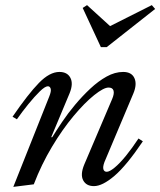

<svg xmlns="http://www.w3.org/2000/svg" viewBox="-20 -720 626 750"><path d="M32 10 172 -342Q181 -364 178 -373.5Q175 -383 167 -383Q156 -383 135.5 -363Q115 -343 91 -313.5Q67 -284 46 -254L29 -264Q90 -353 132 -396Q174 -439 212 -439Q243 -439 255 -416Q267 -393 252 -356L180 -184H184Q200 -210 222.5 -243.5Q245 -277 273.5 -311Q302 -345 333 -374Q364 -403 396.5 -421Q429 -439 461 -439Q494 -439 505 -415Q516 -391 501 -355L388 -87Q381 -68 384 -58.5Q387 -49 397 -49Q408 -49 428 -65.5Q448 -82 472 -111.5Q496 -141 521 -179L538 -168Q474 -73 427 -33Q380 7 347 7Q317 7 305 -15.5Q293 -38 309 -77L418 -333Q427 -354 423.5 -366Q420 -378 404 -378Q385 -378 348 -348.5Q311 -319 267.5 -267Q224 -215 183 -146.5Q142 -78 112 0ZM374 -536 303 -689 320 -700 410 -618 573 -700 586 -685 397 -536Z"/></svg>

Font: Ibarra Real Nova Medium
Style: Italic
Weight: 500
Italic angle: -22°
Designer: Jose Maria Ribagorda & Octavio Pardo
Foundry: Octavio Pardo
Version: Version 2.000